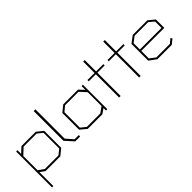

<svg xmlns="http://www.w3.org/2000/svg" viewBox="46 -1561 2643 2643"><g transform="rotate(-45 1368.0 -239.0)"><path d="M434 0H146L76 -50V222H50V-477H76V-405L155 -478H434L525 -404V-74ZM499 -392 424 -452H171L76 -363V-86L160 -27H424L499 -87Z M724 0 615 -121V-700H648V-130L739 -27H820V0Z M1324 -1V-50L1253 0H967L875 -77V-402L967 -477H1255L1324 -403V-477H1350V-1ZM1324 -358 1238 -451H977L903 -389V-89L978 -28H1240L1324 -88Z M1608 -453V0H1578V-453H1440V-478H1578V-699H1608V-478H1750V-453Z M1998 -453V0H1968V-453H1830V-478H1968V-699H1998V-478H2140V-453Z M2248 -238V-91L2331 -28H2595L2655 -79L2674 -57L2604 0H2323L2220 -76V-402L2321 -477H2604L2696 -402V-238ZM2668 -389 2595 -451H2331L2248 -388V-265H2668Z"/></g></svg>

Font: Turret Road ExtraLight
Style: Regular
Weight: 275
Designer: Noponies
Foundry: Noponies
Version: Version 1.001; ttfautohint (v1.8)